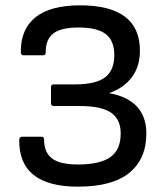

<svg xmlns="http://www.w3.org/2000/svg" viewBox="-20 -687 620 719"><path d="M272 12Q50 12 52 -163Q53 -175 63 -175H136Q145 -175 145 -165Q145 -116 175 -93.5Q205 -71 272 -71Q354 -71 393 -98.5Q432 -126 432 -187Q432 -240 396 -265Q360 -290 278 -290H181Q171 -290 171 -301V-361Q171 -371 181 -371H262Q338 -371 373 -397Q408 -423 408 -481Q408 -535 376 -559.5Q344 -584 274 -584Q209 -584 180 -562Q151 -540 151 -490Q151 -480 141 -480H68Q58 -480 58 -492Q57 -577 112.5 -622Q168 -667 280 -667Q504 -667 504 -497Q504 -438 473.5 -397.5Q443 -357 390 -339V-338Q528 -312 528 -187Q528 -92 464.5 -40Q401 12 272 12Z"/></svg>

Font: Sofia Sans Medium
Style: Regular
Weight: 500
Designer: Botio Nikoltchev, Ani Petrova
Foundry: lettersoup
Version: Version 4.101; ttfautohint (v1.8.4.7-5d5b)